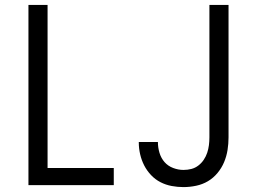

<svg xmlns="http://www.w3.org/2000/svg" viewBox="-20 -755 1040 783"><path d="M96 0V-735H174V-70H444V0ZM728 8Q704 8 680 3.5Q656 -1 634.5 -12Q613 -23 596 -41Q579 -59 568 -80.5Q557 -102 551.5 -126Q546 -150 546 -174Q546 -174 546 -175Q546 -176 546 -176H624Q624 -176 624 -175.5Q624 -175 624 -175Q624 -153 630.5 -131.5Q637 -110 651 -94Q665 -78 686 -70Q707 -62 728 -62Q745 -62 760.5 -66Q776 -70 789 -80Q802 -90 811 -103.5Q820 -117 825 -132Q830 -147 832 -163Q834 -179 834 -195V-735H912V-195Q912 -169 908 -143.5Q904 -118 894 -94Q884 -70 867 -49.5Q850 -29 828 -16Q806 -3 780 2.5Q754 8 728 8Z"/></svg>

Font: Zed Sans
Style: Regular
Weight: 400
Designer: Belleve Invis
Foundry: Belleve Invis
Version: Version 1.0.0; ttfautohint (v1.8.4)